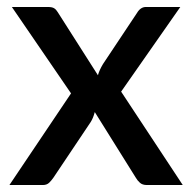

<svg xmlns="http://www.w3.org/2000/svg" viewBox="-20 -530 550 550"><path d="M183.5 -262.5 7 0H103C110.3 0 116.2 -2.2 120.8 -6.5C125.2 -10.8 129.3 -15.7 133 -21L239.5 -180C244.5 -187.7 248.5 -197.3 251.5 -209L369 -21C372 -15.7 375.9 -10.8 380.8 -6.5C385.6 -2.2 392.2 0 400.5 0H503.5L327 -267.5L496.5 -510H398C387.7 -510 379.2 -504.3 372.5 -493L275 -346.5C268 -334.8 263.2 -324.2 260.5 -314.5L145.5 -495C142.5 -500 139.1 -503.8 135.3 -506.2C131.4 -508.8 125.3 -510 117 -510H14Z"/></svg>

Font: Lato Semibold
Style: Regular
Weight: 600
Designer: Lukasz Dziedzic
Foundry: tyPoland Lukasz Dziedzic
Version: Version 2.006; 2014-01-15